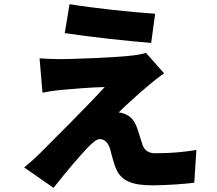

<svg xmlns="http://www.w3.org/2000/svg" viewBox="-20 -840 1040 922"><path d="M314 -820 291 -681C408 -663 599 -642 706 -634L725 -774C618 -781 427 -801 314 -820ZM768 -488 681 -586C670 -582 640 -576 621 -574C534 -563 313 -556 271 -556C233 -556 193 -558 170 -560L184 -395C205 -399 238 -405 273 -408C328 -413 419 -421 483 -422C397 -328 233 -165 175 -107C145 -77 117 -53 96 -36L237 62C312 -33 367 -95 400 -130C424 -155 444 -172 459 -172C476 -172 497 -162 508 -127C514 -104 524 -64 535 -35C560 29 613 50 714 50C764 50 872 44 913 37L923 -120C871 -111 807 -104 725 -104C693 -104 672 -119 664 -146C656 -168 648 -199 639 -224C626 -259 611 -278 588 -289C576 -295 558 -300 550 -300C566 -318 649 -393 698 -434C719 -451 738 -467 768 -488Z"/></svg>

Font: Noto Sans CJK JP Black
Style: Regular
Weight: 900
Designer: Ryoko NISHIZUKA (kana & ideographs); Paul D. Hunt (Latin, Greek & Cyrillic); Wenlong ZHANG (bopomofo); Sandoll Communica
Foundry: Adobe Systems Incorporated
Version: Version 1.004;PS 1.004;hotconv 1.0.82;makeotf.lib2.5.63406